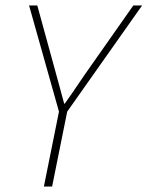

<svg xmlns="http://www.w3.org/2000/svg" viewBox="-20 -680 538 700"><path d="M140 0 195 -273 86 -660H116L175 -445Q185 -409 194.5 -374Q204 -339 214 -302H216Q241 -337 265.5 -373.5Q290 -410 315 -445L466 -660H498L225 -273L170 0Z"/></svg>

Font: Source Sans 3
Style: Italic
Weight: 200
Italic angle: -11°
Designer: Paul D. Hunt
Foundry: Adobe
Version: Version 3.046;hotconv 1.0.118;makeotfexe 2.5.65603